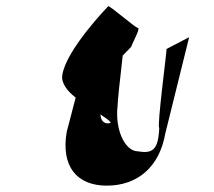

<svg xmlns="http://www.w3.org/2000/svg" viewBox="-20 -878 672 604"><path d="M176 -642C172 -617 191 -592 218 -571C203 -512 190 -464 190 -464C171 -354 222 -294 316 -294C410 -294 481 -350 500 -458L575 -761L504 -724C505 -719 473 -476 481 -476C478 -406 460 -394 413 -402C373 -403 341 -470 350 -546C349 -550 358 -634 366 -703L393 -731C394 -738 423 -790 414 -790C406 -790 321 -865 320 -858C320 -858 188 -722 176 -642ZM296 -518C322 -500 338 -490 320 -490C304 -490 297 -501 296 -518Z"/></svg>

Font: Ampere
Style: SCCndIta
Weight: 400
Version: Version 1